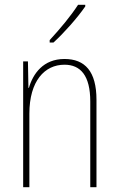

<svg xmlns="http://www.w3.org/2000/svg" viewBox="-20 -784 498 804"><path d="M337 -757V-764H307C275 -715 233 -665 188 -616V-606H204C247 -645 304 -709 337 -757ZM250 -537C161 -537 118 -475 101 -416H99L97 -527H77V0H103V-308C103 -445 167 -513 250 -513C317 -513 358 -468 358 -359V0H384V-366C384 -485 336 -537 250 -537Z"/></svg>

Font: Noto Sans Sinhala Condensed Thin
Style: Regular
Weight: 100
Width: 3
Designer: Jelle Bosma - Monotype Design Team
Foundry: Monotype Imaging Inc.
Version: Version 2.006